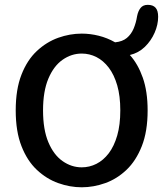

<svg xmlns="http://www.w3.org/2000/svg" viewBox="-20 -764 676 794"><path d="M318 10.5Q269 10.5 220.8 -6.8Q172.5 -24 132.5 -61.5Q92.5 -99 68.8 -159.8Q45 -220.5 45 -307.5Q45 -394.5 68.8 -455.2Q92.5 -516 132.5 -553.2Q172.5 -590.5 220.8 -607.8Q269 -625 318 -625Q353 -625 388.2 -616.2Q423.5 -607.5 456 -589Q486.5 -592 504.5 -607Q522.5 -622 532.5 -645.5Q542.5 -669 547 -697.5Q551 -718 561.2 -731Q571.5 -744 591 -744Q612.5 -744 623.2 -732.2Q634 -720.5 634 -694.5Q634 -662 619.5 -628.8Q605 -595.5 579 -570.2Q553 -545 517 -536.5Q550.5 -499.5 570.5 -442.8Q590.5 -386 590.5 -307.5Q590.5 -220.5 566.5 -159.8Q542.5 -99 503 -61.5Q463.5 -24 415.2 -6.8Q367 10.5 318 10.5ZM158 -307.5Q158 -228 180 -175.8Q202 -123.5 238.8 -97.8Q275.5 -72 318 -72Q350 -72 378.8 -86.5Q407.5 -101 429.8 -130.2Q452 -159.5 464.8 -203.8Q477.5 -248 477.5 -307.5Q477.5 -367 464.8 -411Q452 -455 429.8 -484.2Q407.5 -513.5 378.8 -528Q350 -542.5 318 -542.5Q275.5 -542.5 238.8 -516.8Q202 -491 180 -438.8Q158 -386.5 158 -307.5Z"/></svg>

Font: Sono Medium
Style: Regular
Weight: 500
Designer: Tyler Finck
Foundry: Tyler Finck
Version: Version 2.112